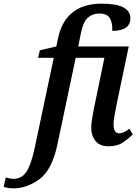

<svg xmlns="http://www.w3.org/2000/svg" viewBox="-148 -790 756 1050"><path d="M-73 240Q-2 240 67 190.5Q136 141 166 0L266 -474H423L377 -251Q367 -205 359 -160.5Q351 -116 351 -91Q351 -48 374.5 -19Q398 10 445 10Q494 10 524.5 -11Q555 -32 578 -54L560 -86Q527 -61 503 -61Q473 -61 473 -112Q473 -131 479 -162.5Q485 -194 490 -220L556 -536H280L295 -611Q307 -671 332.5 -693.5Q358 -716 395 -716Q438 -716 453 -690Q468 -664 466 -621Q565 -622 565 -690Q565 -770 408 -770Q219 -770 173 -597L160 -536L70 -515L60 -474H146L42 18Q22 112 -4 150Q-30 188 -74 188Q-94 188 -116 180L-128 232Q-104 240 -73 240Z"/></svg>

Font: Noto Serif SemiCondensed Semi
Style: Italic
Weight: 600
Width: 4
Italic angle: -12°
Designer: Monotype Design Team
Foundry: Monotype Imaging Inc.
Version: Version 1.901